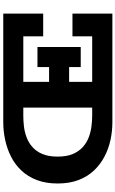

<svg xmlns="http://www.w3.org/2000/svg" viewBox="220 -946 726 1207"><g transform="rotate(-90 583.5 -343.0)"><path d="M418 0Q362 0 306.5 -12Q251 -24 201.5 -50Q152 -76 114 -116.5Q76 -157 54.5 -213.5Q33 -270 33 -344Q33 -418 54.5 -474.5Q76 -531 114 -571.5Q152 -612 201.5 -637Q251 -662 306.5 -674Q362 -686 418 -686H1101V-435H958V-560H458Q427 -560 392 -556Q357 -552 323.5 -539.5Q290 -527 262.5 -503Q235 -479 218.5 -440.5Q202 -402 202 -344Q202 -287 218.5 -248.5Q235 -210 262.5 -185.5Q290 -161 323.5 -148.5Q357 -136 392 -131.5Q427 -127 458 -127H958V-251H1101V0ZM510 -70V-605H672V-70ZM569 -272V-398H837V-272ZM765 -199V-471H891V-199Z"/></g></svg>

Font: BioRhyme ExtraBold
Style: Regular
Weight: 800
Designer: Aoife Mooney
Foundry: Aoife Mooney Type
Version: Version 1.600;gftools[0.9.33]